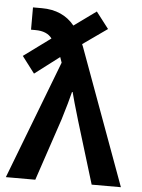

<svg xmlns="http://www.w3.org/2000/svg" viewBox="-55 -844 656 888"><g transform="rotate(5 272.5 -400.0)"><path d="M5.9 0 216.8 -549.8 208 -575.2 93.8 -488.3 35.2 -565.4 160.2 -657.2Q136.7 -689.5 83 -689.5H62.5V-793H103.5Q201.2 -793 255.9 -725.6L358.4 -799.8L417 -723.6L303.7 -643.6L308.6 -631.8L540 0H404.3L316.4 -288.1Q287.1 -386.7 279.3 -418.9H276.4Q265.6 -374 239.3 -288.1L142.6 0Z"/></g></svg>

Font: Gothic A1
Style: Bold
Weight: 700
Version: Version 2.50